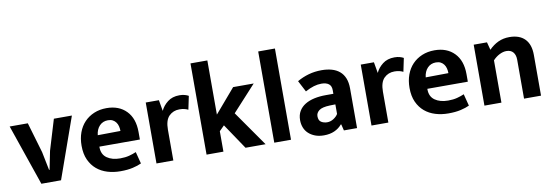

<svg xmlns="http://www.w3.org/2000/svg" viewBox="-55 -1092 4255 1480"><g transform="rotate(-10 2073.0 -351.5)"><path d="M356 -477H497L328 0H174L10 -477H152L222 -239L251 -95H255L284 -239Z M981 -204H664V-200Q664 -143 704 -115Q744 -87 807 -87Q847 -87 877.5 -95Q908 -103 933 -114L957 -21Q930 -8 889 1.5Q848 11 792 11Q738 11 690.5 -3.5Q643 -18 607.5 -48Q572 -78 551 -124Q530 -170 530 -234Q530 -291 547 -337.5Q564 -384 595.5 -417Q627 -450 671 -468.5Q715 -487 769 -487Q866 -487 923.5 -428Q981 -369 981 -263ZM845 -295Q845 -314 840.5 -332Q836 -350 826 -363.5Q816 -377 801 -385Q786 -393 764 -393Q724 -393 698 -366Q672 -339 667 -293Z M1075 0V-477H1178L1193 -391Q1210 -429 1247 -458Q1284 -487 1340 -487Q1363 -487 1381 -482Q1399 -477 1411 -470L1389 -365Q1378 -371 1361 -375.5Q1344 -380 1321 -380Q1272 -380 1239.5 -347.5Q1207 -315 1207 -241V0Z M1599 -160V0H1467V-714H1599V-290L1759 -477H1920L1736 -276L1929 0H1772L1638 -199Z M1997 0V-714H2128V0Z M2260 -435Q2303 -460 2351 -473.5Q2399 -487 2453 -487Q2496 -487 2531.5 -477Q2567 -467 2592.5 -445.5Q2618 -424 2631.5 -390.5Q2645 -357 2645 -310V0H2542L2530 -49H2526Q2503 -21 2467.5 -5Q2432 11 2385 11Q2346 11 2316 -0.5Q2286 -12 2265 -31.5Q2244 -51 2233.5 -78Q2223 -105 2223 -136Q2223 -177 2240.5 -206.5Q2258 -236 2289 -255Q2320 -274 2361.5 -283Q2403 -292 2451 -292H2511V-321Q2511 -354 2490.5 -369.5Q2470 -385 2433 -385Q2404 -385 2373.5 -376Q2343 -367 2306 -347ZM2512 -209 2469 -208Q2408 -206 2384 -187.5Q2360 -169 2360 -143Q2360 -109 2380.5 -96.5Q2401 -84 2427 -84Q2453 -84 2476.5 -99Q2500 -114 2512 -134Z M2758 0V-477H2861L2876 -391Q2893 -429 2930 -458Q2967 -487 3023 -487Q3046 -487 3064 -482Q3082 -477 3094 -470L3072 -365Q3061 -371 3044 -375.5Q3027 -380 3004 -380Q2955 -380 2922.5 -347.5Q2890 -315 2890 -241V0Z M3548 -204H3231V-200Q3231 -143 3271 -115Q3311 -87 3374 -87Q3414 -87 3444.5 -95Q3475 -103 3500 -114L3524 -21Q3497 -8 3456 1.5Q3415 11 3359 11Q3305 11 3257.5 -3.5Q3210 -18 3174.5 -48Q3139 -78 3118 -124Q3097 -170 3097 -234Q3097 -291 3114 -337.5Q3131 -384 3162.5 -417Q3194 -450 3238 -468.5Q3282 -487 3336 -487Q3433 -487 3490.5 -428Q3548 -369 3548 -263ZM3412 -295Q3412 -314 3407.5 -332Q3403 -350 3393 -363.5Q3383 -377 3368 -385Q3353 -393 3331 -393Q3291 -393 3265 -366Q3239 -339 3234 -293Z M3775 0H3642V-477H3746L3762 -416Q3795 -450 3834.5 -468.5Q3874 -487 3922 -487Q4001 -487 4043 -444Q4085 -401 4085 -319V0H3952V-305Q3952 -342 3934 -363.5Q3916 -385 3881 -385Q3855 -385 3826.5 -370.5Q3798 -356 3775 -331Z"/></g></svg>

Font: Mukta
Style: Bold
Weight: 700
Designer: Girish Dalvi and Yashodeep Gholap
Foundry: Ek Type
Version: Version 2.538;PS 1.002;hotconv 16.6.51;makeotf.lib2.5.65220;